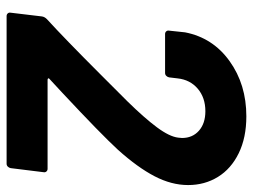

<svg xmlns="http://www.w3.org/2000/svg" viewBox="-110 -638 748 567"><g transform="rotate(90 263.5 -354.0)"><path d="M215 -121H478Q483 -121 486 -117.5Q489 -114 488 -109L476 -12Q475 -7 471.5 -3.5Q468 0 463 0H27Q22 0 19 -3.5Q16 -7 17 -12L28 -104Q29 -112 36 -119Q93 -171 198 -276L279 -357Q328 -407 355.5 -444Q383 -481 386 -507L387 -518Q387 -549 365.5 -568Q344 -587 308 -587Q268 -587 241.5 -564.5Q215 -542 211 -505L208 -480Q207 -475 203.5 -471.5Q200 -468 195 -468H80Q75 -468 72 -471.5Q69 -475 70 -480L75 -527Q91 -609 160 -658.5Q229 -708 323 -708Q386 -708 432 -685.5Q478 -663 502 -624Q526 -585 526 -536Q526 -487 500 -437Q474 -387 422 -329Q376 -279 254 -165Q253 -164 213 -127Q210 -125 211 -123Q212 -121 215 -121Z"/></g></svg>

Font: Barlow
Style: Bold Italic
Weight: 700
Italic angle: -7°
Designer: Jeremy Tribby
Foundry: Tribby Type
Version: Version 1.422